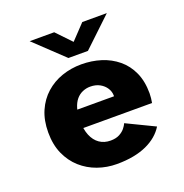

<svg xmlns="http://www.w3.org/2000/svg" viewBox="-129 -821 908 948"><g transform="rotate(-20 325.0 -347.0)"><path d="M327 11Q274.5 11 226.5 -6Q178.5 -23 141.2 -56.2Q104 -89.5 82.2 -138.2Q60.5 -187 60.5 -251Q60.5 -315 81.8 -363.5Q103 -412 140.2 -445.2Q177.5 -478.5 225.8 -495.2Q274 -512 328.5 -512Q382.5 -512 431 -496.8Q479.5 -481.5 517 -450.5Q554.5 -419.5 575.8 -372.5Q597 -325.5 597 -262.5Q597 -250.5 595.5 -236.8Q594 -223 592 -213H193.5V-308.5H427Q427 -309.5 427 -310Q427 -310.5 427 -312Q427 -333 415.2 -351.5Q403.5 -370 382.2 -381.8Q361 -393.5 332 -393.5Q311 -393.5 291.8 -385.2Q272.5 -377 258.2 -360Q244 -343 236 -316.2Q228 -289.5 228 -252.5Q228 -207 241.2 -174.8Q254.5 -142.5 279 -125.5Q303.5 -108.5 337 -108.5Q365 -108.5 383.8 -118.5Q402.5 -128.5 413.2 -142Q424 -155.5 428.5 -166.5L575.5 -95.5Q560.5 -71 537.5 -51.5Q514.5 -32 483.8 -18Q453 -4 413.8 3.5Q374.5 11 327 11ZM128.5 -706.5H257.5L331.5 -629L405 -706.5H534L382.5 -563H280Z"/></g></svg>

Font: Trispace Thin
Style: Bold
Weight: 700
Version: Version 1.210